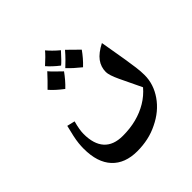

<svg xmlns="http://www.w3.org/2000/svg" viewBox="-183 -570 964 964"><g transform="rotate(-45 299.0 -88.0)"><path d="M250 255Q163 255 115.5 204Q68 153 68 56Q68 38 70 18Q72 -2 77.5 -27Q83 -52 91 -84L133 -74Q120 -27 120 3Q120 75 153.5 112Q187 149 253 149Q305 149 349.5 137.5Q394 126 431.5 103.5Q469 81 497 48Q464 -20 441.5 -68Q419 -116 419 -138Q419 -174 440 -202.5Q461 -231 508 -255Q511 -238 515 -214.5Q519 -191 523.5 -164.5Q528 -138 532 -114Q538 -78 542 -46.5Q546 -15 546 10Q546 75 506.5 132Q467 189 398 222Q364 239 327 247Q290 255 250 255ZM215 -222Q194 -238 177.5 -253Q161 -268 149 -282Q165 -297 181 -314Q197 -331 214 -349Q221 -340 236 -325Q251 -310 273 -289Q260 -271 245.5 -254Q231 -237 215 -222ZM355 -236Q335 -252 319 -266.5Q303 -281 289 -296Q302 -308 318.5 -324.5Q335 -341 353 -362Q362 -353 377 -338.5Q392 -324 413 -303Q401 -286 386.5 -269Q372 -252 355 -236ZM283 -320Q265 -334 250 -348Q235 -362 224 -375Q243 -392 257 -406Q271 -420 280 -431Q291 -418 305 -404Q319 -390 337 -375Q318 -354 304.5 -340Q291 -326 283 -320Z"/></g></svg>

Font: Noto Naskh Arabic SemiBold
Style: Regular
Weight: 600
Designer: Monotype Design Team, David Williams, Mohamad Dakak and Nizar Qandah
Foundry: Monotype Imaging Inc.
Version: Version 2.016